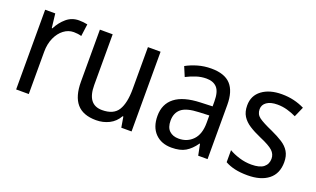

<svg xmlns="http://www.w3.org/2000/svg" viewBox="-64 -874 1997 1213"><g transform="rotate(20 934.0 -268.0)"><path d="M303 -546Q317 -546 332 -544.5Q347 -543 360 -540L349 -458Q325 -465 297 -465Q261 -465 230.5 -442Q200 -419 181.5 -378Q163 -337 163 -284V0H78V-536H146L157 -441H161Q184 -486 219.5 -516Q255 -546 303 -546Z M854 -536V0H785L773 -71H768Q745 -30 705 -10Q665 10 618 10Q530 10 488 -39Q446 -88 446 -186V-536H532V-195Q532 -63 632 -63Q709 -63 739 -111.5Q769 -160 769 -255V-536Z M1193 -546Q1282 -546 1323.5 -501Q1365 -456 1365 -364V0H1302L1287 -75H1284Q1254 -32 1218.5 -11Q1183 10 1125 10Q1056 10 1015 -32Q974 -74 974 -149Q974 -229 1030.5 -273Q1087 -317 1201 -321L1281 -324V-357Q1281 -422 1256.5 -449Q1232 -476 1185 -476Q1150 -476 1116.5 -465Q1083 -454 1052 -438L1025 -502Q1059 -521 1102 -533.5Q1145 -546 1193 -546ZM1213 -260Q1130 -257 1096 -229Q1062 -201 1062 -149Q1062 -103 1085.5 -81Q1109 -59 1148 -59Q1206 -59 1243.5 -98Q1281 -137 1281 -213V-263Z M1827 -147Q1827 -70 1776 -30Q1725 10 1636 10Q1587 10 1550 1.5Q1513 -7 1485 -23V-104Q1513 -87 1553.5 -74.5Q1594 -62 1636 -62Q1692 -62 1718 -83Q1744 -104 1744 -140Q1744 -171 1720.5 -193Q1697 -215 1631 -243Q1585 -263 1552.5 -284Q1520 -305 1502 -333.5Q1484 -362 1484 -405Q1484 -471 1534.5 -508.5Q1585 -546 1667 -546Q1710 -546 1748 -537Q1786 -528 1820 -511L1790 -443Q1761 -457 1729 -466Q1697 -475 1663 -475Q1617 -475 1591.5 -457Q1566 -439 1566 -409Q1566 -375 1592.5 -355.5Q1619 -336 1685 -307Q1729 -287 1761 -266.5Q1793 -246 1810 -217.5Q1827 -189 1827 -147Z"/></g></svg>

Font: Noto Sans SemiCondensed
Style: Regular
Weight: 400
Width: 4
Designer: Monotype Design Team
Foundry: Monotype Imaging Inc.
Version: Version 2.013; ttfautohint (v1.8.4.7-5d5b)